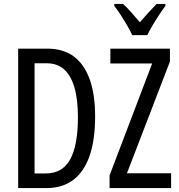

<svg xmlns="http://www.w3.org/2000/svg" viewBox="-20 -963 916 983"><path d="M467 -366Q467 -246 438.5 -164.5Q410 -83 354.5 -41.5Q299 0 217 0H73V-714H223Q303 -714 357 -674.5Q411 -635 439 -557.5Q467 -480 467 -366ZM379 -362Q379 -454 361 -515.5Q343 -577 308 -608Q273 -639 220 -639H157V-75H214Q300 -75 339.5 -147.5Q379 -220 379 -362ZM856 0H541V-65L759 -638H545V-714H850V-648L630 -76H856ZM657 -783Q647 -805 632 -831Q617 -857 600 -883.5Q583 -910 565 -933V-943H610Q629 -926 651.5 -900.5Q674 -875 696 -849Q722 -879 739.5 -898Q757 -917 782 -943H827V-933Q812 -913 794.5 -886.5Q777 -860 761 -833Q745 -806 734 -783Z"/></svg>

Font: Noto Sans ExtraCondensed
Style: Regular
Weight: 400
Width: 2
Designer: Monotype Design Team
Foundry: Monotype Imaging Inc.
Version: Version 2.013